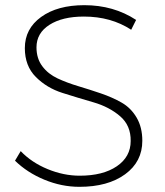

<svg xmlns="http://www.w3.org/2000/svg" viewBox="-20 -721 639 742"><path d="M306 -701Q419 -701 506 -644L487 -606Q409 -657 304 -657Q221 -657 171 -625Q121 -593 121 -538Q121 -495 143.5 -465Q166 -435 202.5 -418Q239 -401 282.5 -388Q326 -375 370 -360Q414 -345 450 -324.5Q486 -304 508 -266.5Q530 -229 530 -177Q530 -96 463.5 -47.5Q397 1 287 1Q218 1 151.5 -26.5Q85 -54 38 -100L60 -137Q102 -93 164 -67.5Q226 -42 288 -42Q378 -42 431.5 -78.5Q485 -115 485 -176Q486 -236 444 -272Q402 -308 341.5 -325.5Q281 -343 221 -362Q161 -381 118.5 -423.5Q76 -466 76 -535Q76 -610 139 -655.5Q202 -701 306 -701Z"/></svg>

Font: Montserrat Ultra Light
Style: Regular
Weight: 200
Designer: Julieta Ulanovsky
Foundry: Julieta Ulanovsky
Version: Version 3.100;PS 003.100;hotconv 1.0.88;makeotf.lib2.5.64775